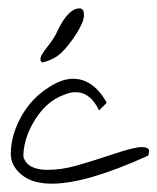

<svg xmlns="http://www.w3.org/2000/svg" viewBox="-20 -442 378 461"><path d="M93.8 -34.2Q127 -34.2 162.1 -43.9Q197.3 -53.7 250 -71.3Q302.7 -88.9 320.3 -88.9Q337.9 -88.9 337.9 -79.1Q337.9 -74.2 335.9 -68.4Q187.5 -1 104.5 -1Q57.6 -1 31.7 -22.5Q5.9 -43.9 5.9 -72.8Q5.9 -101.6 16.6 -130.9Q41 -196.3 95.7 -231.4Q127.9 -252.9 155.3 -252.9Q203.1 -252.9 235.4 -197.3V-194.3L217.8 -176.8Q197.3 -220.7 161.1 -220.7Q148.4 -220.7 134.8 -214.8Q86.9 -198.2 56.6 -141.6Q36.1 -103.5 36.1 -65.4Q45.9 -34.2 93.8 -34.2ZM82 -292Q77.1 -293.9 77.1 -299.3Q77.1 -304.7 80.6 -311Q84 -317.4 98.1 -335.4Q112.3 -353.5 119.1 -370.1Q144.5 -421.9 170.9 -421.9Q181.6 -421.9 181.6 -405.8Q181.6 -389.6 163.6 -361.3Q145.5 -333 127.9 -315.9Q110.4 -298.8 82 -292Z"/></svg>

Font: Dawning of a New Day
Style: Regular
Weight: 400
Designer: Kimberly Geswein
Foundry: Kimberly Geswein
Version: Version 1.002 2010